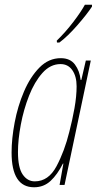

<svg xmlns="http://www.w3.org/2000/svg" viewBox="-20 -782 411 812"><path d="M127 -15Q96 -15 76 -44Q56 -73 56 -139Q56 -191 68 -255Q80 -319 103 -377.5Q126 -436 159.5 -473.5Q193 -511 236 -511Q268 -511 286 -485Q304 -459 304 -417Q304 -375 295 -324.5Q286 -274 273 -224Q253 -143 219 -79Q185 -15 127 -15ZM124 10Q165 10 194 -17Q223 -44 246 -90H248L232 0H253L364 -526H343L324 -444H321Q317 -482 297 -509Q277 -536 237 -536Q186 -536 147 -496.5Q108 -457 81.5 -395Q55 -333 42 -264Q29 -195 29 -137Q29 10 124 10ZM221 -602H231Q266 -628 307 -675Q348 -722 369 -754V-762H339Q322 -731 289.5 -688.5Q257 -646 220 -610Z"/></svg>

Font: Noto Sans Display Condensed Thin
Style: Italic
Weight: 250
Width: 3
Italic angle: -12°
Designer: Monotype Design Team
Foundry: Monotype Imaging Inc.
Version: Version 1.900